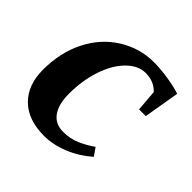

<svg xmlns="http://www.w3.org/2000/svg" viewBox="-133 -586 711 711"><g transform="rotate(45 222.0 -230.5)"><path d="M190.9 9.8Q106.9 9.8 60.8 -35.6Q14.6 -81.1 14.6 -161.1Q14.6 -251.5 50.5 -322.3Q86.4 -393.1 149.4 -432.1Q212.4 -471.2 285.6 -471.2Q320.8 -471.2 362.1 -464.6Q403.3 -458 429.2 -449.2L405.3 -308.6H370.1L363.3 -392.1Q336.9 -421.4 292 -421.4Q253.4 -421.4 219 -387Q184.6 -352.5 165 -293.7Q145.5 -234.9 145.5 -166Q145.5 -111.3 167 -81.1Q188.5 -50.8 230 -50.8Q266.6 -50.8 296.6 -64Q326.7 -77.1 354.5 -96.7L376 -65.9Q335.9 -30.3 286.9 -10.3Q237.8 9.8 190.9 9.8Z"/></g></svg>

Font: Tinos
Style: Bold Italic
Weight: 700
Italic angle: -16.333°
Designer: Steve Matteson
Foundry: Monotype Imaging Inc.
Version: Version 1.23